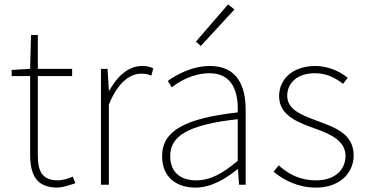

<svg xmlns="http://www.w3.org/2000/svg" viewBox="-20 -840 1668 873"><path d="M241 13C259 13 292 4 323 -7L311 -37C292 -28 264 -20 244 -20C167 -20 152 -67 152 -135V-494H308V-527H152V-681H121L117 -527L33 -522V-494H117V-140C117 -48 143 13 241 13Z M439 0H475V-364C516 -468 574 -505 621 -505C642 -505 651 -503 668 -496L677 -529C659 -538 644 -540 626 -540C563 -540 512 -492 477 -428H475L469 -527H439Z M869 13C939 13 1005 -26 1059 -70H1062L1067 0H1097V-341C1097 -448 1059 -540 935 -540C849 -540 776 -496 743 -472L761 -443C795 -470 858 -507 933 -507C1042 -507 1064 -414 1061 -329C824 -302 717 -247 717 -130C717 -30 787 13 869 13ZM872 -20C808 -20 754 -50 754 -131C754 -220 832 -273 1061 -298V-109C992 -50 935 -20 872 -20ZM893 -631 1046 -797 1017 -820 871 -651Z M1416 13C1527 13 1588 -55 1588 -133C1588 -236 1497 -262 1413 -294C1350 -318 1286 -342 1286 -405C1286 -457 1325 -507 1412 -507C1467 -507 1505 -485 1540 -459L1561 -486C1523 -518 1467 -540 1415 -540C1306 -540 1249 -476 1249 -403C1249 -312 1339 -282 1419 -253C1481 -231 1551 -200 1551 -131C1551 -71 1506 -20 1418 -20C1340 -20 1291 -50 1247 -88L1224 -59C1271 -20 1337 13 1416 13Z"/></svg>

Font: Noto Sans CJK Thin
Style: Regular
Weight: 100
Designer: Ryoko NISHIZUKA (kana & ideographs); Paul D. Hunt (Latin, Greek & Cyrillic); Wenlong ZHANG (bopomofo); Sandoll Communica
Foundry: Adobe Systems Incorporated
Version: Version 1.000;PS 1;hotconv 1.0.78;makeotf.lib2.5.61930